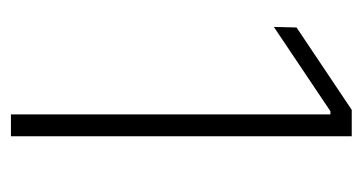

<svg xmlns="http://www.w3.org/2000/svg" viewBox="-180 -500 679 360"><g transform="rotate(90 160.0 -319.5)"><path d="M194 0V-599H188L30 -493L31 -535.5L185.5 -639H235V0Z"/></g></svg>

Font: Anek Gujarati ExtraLight
Style: Regular
Weight: 250
Version: Version 1.003